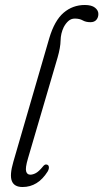

<svg xmlns="http://www.w3.org/2000/svg" viewBox="-20 -742 414 770"><path d="M320 -722Q347.5 -722 361 -711.2Q374.5 -700.5 374.5 -686Q374.5 -672 366.5 -662.5Q358.5 -653 342.5 -653Q324.5 -653 311.8 -660.2Q299 -667.5 280 -667.5Q265.5 -667.5 254.8 -658.2Q244 -649 235.5 -633Q223.5 -608 223 -579.8Q222.5 -551.5 211 -511.5L92 -106Q81 -68.5 84.8 -55Q88.5 -41.5 101.5 -41.5Q112 -41.5 124 -48Q136 -54.5 151.5 -73.5Q160.5 -85.5 169 -81.5Q175 -80 176 -72.2Q177 -64.5 171 -54Q132 8 70.5 8Q37 8 27.5 -16Q18 -40 33.5 -93L177.5 -588.5Q198.5 -659.5 235 -690.8Q271.5 -722 320 -722Z"/></svg>

Font: Fraunces 144pt S100 Light
Style: Italic
Weight: 300
Italic angle: -16°
Version: Version 1.000; ttfautohint (v1.8.3)